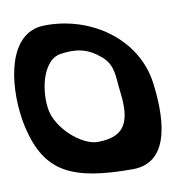

<svg xmlns="http://www.w3.org/2000/svg" viewBox="-85 -815 890 886"><g transform="rotate(-10 359.5 -372.0)"><path d="M470 -387C486.4 -259.4 480.2 -162 329.4 -162C255.3 -162 141.9 -259.1 129.5 -356C116.3 -459.5 153.9 -580.7 230.3 -591.9C304.8 -602.8 358.4 -593.5 418.7 -541.3C469.5 -497.2 463.2 -440.4 470 -387ZM3.2 -328.5C5.8 -311.5 9 -295.2 12.7 -280.1C64.1 -67.6 184.3 -10 466.9 -10C656.5 -10 645.2 -253.2 628.5 -384C600.8 -600.7 391.7 -739.9 176.6 -734C8.7 -729.4 -22.9 -497.6 3.2 -328.5Z"/></g></svg>

Font: Rocketfuel
Style: Regular
Weight: 400
Designer: Mew Too
Foundry: Cannot Into Space Fonts.
Version: Version 0.27